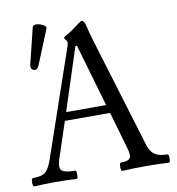

<svg xmlns="http://www.w3.org/2000/svg" viewBox="-81 -770 781 845"><g transform="rotate(-10 309.0 -347.5)"><path d="M115.2 -518.1Q106 -497.1 90.8 -502.7Q75.7 -508.3 80.1 -528.8L120.1 -690.9Q124 -698.7 138.4 -697.8Q152.8 -696.8 167.2 -688.7Q181.6 -680.7 178.2 -672.9ZM4.9 2.9Q-2 2.9 -2 -15.6Q-2 -34.2 4.9 -34.2Q43 -34.2 59.8 -46.9Q76.7 -59.6 90.8 -100.1L255.9 -580.1Q258.8 -588.9 258.8 -596.2Q258.8 -600.6 252.9 -607.9Q247.1 -615.2 247.1 -618.2Q247.1 -622.1 264.2 -630.9Q282.7 -640.6 306.2 -659.2Q331.1 -678.2 335.9 -678.2Q347.2 -678.2 352.1 -655.8Q359.9 -621.1 374 -575.2L521 -91.8Q531.2 -59.1 551 -46.6Q570.8 -34.2 606 -34.2Q612.3 -34.2 612.3 -15.6Q612.3 2.9 606 2.9Q553.2 0 502 0Q449.2 0 397.9 2.9Q391.6 2.9 391.8 -15.6Q392.1 -34.2 397.9 -34.2Q431.2 -34.2 439.2 -46.1Q447.3 -58.1 437 -91.8L389.2 -257.8H187L131.8 -90.8Q121.6 -57.6 135 -45.9Q148.4 -34.2 193.8 -34.2Q199.7 -34.2 199.7 -15.6Q199.7 2.9 193.8 2.9Q147.5 0 100.1 0Q53.2 0 4.9 2.9ZM199.2 -294.9H377.9L296.9 -574.2H290Z"/></g></svg>

Font: Junicode SmCond
Style: Regular
Weight: 400
Width: 4
Designer: Peter S. Baker
Version: Version 2.206